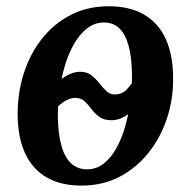

<svg xmlns="http://www.w3.org/2000/svg" viewBox="-20 -581 610 614"><path d="M241 12.5Q174.5 12.5 129.2 -13.8Q84 -40 60.8 -89.8Q37.5 -139.5 36.5 -210Q35.5 -280 55.2 -343.5Q75 -407 113.2 -456Q151.5 -505 205.8 -533Q260 -561 327.5 -561Q394 -561 439.5 -535Q485 -509 508.8 -459Q532.5 -409 533.5 -337Q535 -268 514.8 -205.2Q494.5 -142.5 455.8 -93.5Q417 -44.5 362.8 -16Q308.5 12.5 241 12.5ZM258 -39.5Q288.5 -39.5 312 -58.2Q335.5 -77 352.8 -108.2Q370 -139.5 381 -179Q392 -218.5 397.2 -260.8Q402.5 -303 402 -342.5Q401.5 -398 391.2 -434.8Q381 -471.5 361.8 -490.2Q342.5 -509 313 -509Q282.5 -509 258.5 -490.2Q234.5 -471.5 216.5 -440Q198.5 -408.5 187 -369.2Q175.5 -330 170 -288Q164.5 -246 165 -206.5Q166 -151 176.8 -113.8Q187.5 -76.5 208 -58Q228.5 -39.5 258 -39.5ZM337 -196.5Q312.5 -196.5 297.8 -207.2Q283 -218 272.5 -232.2Q262 -246.5 250.5 -257.2Q239 -268 221 -268Q210 -268 198.2 -263Q186.5 -258 176.5 -250.2Q166.5 -242.5 159.5 -234L168.5 -321Q180.5 -333.5 199.8 -342.5Q219 -351.5 236.5 -351.5Q258 -351.5 272 -340.5Q286 -329.5 297.2 -315.2Q308.5 -301 319.8 -290Q331 -279 346.5 -279Q370.5 -279 385.2 -294.8Q400 -310.5 409 -327L400.5 -226Q388 -212.5 371 -204.5Q354 -196.5 337 -196.5Z"/></svg>

Font: Merriweather 36pt SemiBold
Style: Italic
Weight: 600
Italic angle: -7.8°
Version: Version 2.101